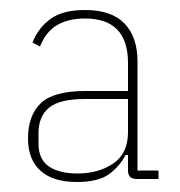

<svg xmlns="http://www.w3.org/2000/svg" viewBox="-20 -724 359 384"><path d="M297 -366H253Q236 -366 236 -383V-414H231Q220 -392 198.5 -376Q177 -360 134 -360Q86 -360 61 -382.5Q36 -405 36 -447Q36 -493 61.5 -517.5Q87 -542 151 -542H236V-598Q236 -687 150 -687Q117 -687 94.5 -674Q72 -661 60 -631L45 -639Q57 -669 81.5 -686.5Q106 -704 150 -704Q203 -704 229 -677Q255 -650 255 -601V-383H297ZM150 -526Q99 -526 78 -508.5Q57 -491 57 -458V-437Q57 -405 78 -391Q99 -377 135 -377Q177 -377 206.5 -397Q236 -417 236 -460V-526Z"/></svg>

Font: IBM Plex Sans Cond Thin
Style: Regular
Weight: 100
Width: 3
Designer: Mike Abbink, Paul van der Laan, Pieter van Rosmalen
Foundry: Bold Monday
Version: Version 1.3